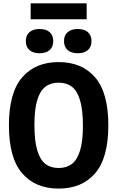

<svg xmlns="http://www.w3.org/2000/svg" viewBox="-20 -1122 704 1152"><path d="M33.5 -370Q33.5 -565.5 112.8 -657.5Q192 -749.5 332 -749.5Q472 -749.5 551 -657.5Q630 -565.5 630 -370Q630 -174.5 551 -82.5Q472 9.5 332 9.5Q192 9.5 112.8 -82.5Q33.5 -174.5 33.5 -370ZM477.5 -366.5Q477.5 -462.5 460.5 -519.8Q443.5 -577 411.5 -601.5Q379.5 -626 332 -626Q284.5 -626 252.5 -601.8Q220.5 -577.5 203.5 -521.8Q186.5 -466 186.5 -373.5Q186.5 -277.5 203.5 -220.2Q220.5 -163 252.5 -138.5Q284.5 -114 332 -114Q379 -114 411 -138.2Q443 -162.5 460.2 -218.2Q477.5 -274 477.5 -366.5ZM135 -875.5Q135 -910 156.8 -929Q178.5 -948 217.5 -948Q256.5 -948 278 -929Q299.5 -910 299.5 -875.5Q299.5 -840.5 278 -821.5Q256.5 -802.5 217.5 -802.5Q178.5 -802.5 156.8 -821.5Q135 -840.5 135 -875.5ZM364 -875.5Q364 -910 385.8 -929Q407.5 -948 446.5 -948Q485.5 -948 507.2 -929Q529 -910 529 -875.5Q529 -840.5 507.2 -821.5Q485.5 -802.5 446.5 -802.5Q407.5 -802.5 385.8 -821.8Q364 -841 364 -875.5ZM164 -1006.5V-1102H500V-1006.5Z"/></svg>

Font: Encode Sans Condensed
Style: Bold
Weight: 700
Width: 3
Designer: Multiple Designers
Foundry: Impallari Type
Version: Version 2.000